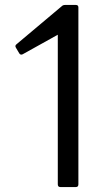

<svg xmlns="http://www.w3.org/2000/svg" viewBox="-20 -754 442 774"><path d="M223 0Q213 0 213 -11V-614L71 -535Q62 -531 57 -540L44 -562Q39 -570 47 -576L229 -729Q234 -734 242 -734H286Q296 -734 296 -724V-11Q296 0 286 0Z"/></svg>

Font: LINE Seed Sans App
Style: Regular
Weight: 400
Designer: LINE VX Design & Dalton Maag Ltd & Sandoll Inc
Foundry: Dalton Maag Ltd
Version: Version 1.003